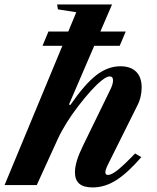

<svg xmlns="http://www.w3.org/2000/svg" viewBox="-54 -831 705 862"><path d="M137 -625.5 163.5 -689.5H510.5L483.5 -625.5ZM361.5 10.5Q321 10.5 301.8 -6.5Q282.5 -23.5 282.5 -57Q282.5 -80.5 291.2 -109.8Q300 -139 318 -175.5L440.5 -427Q453.5 -453 453.5 -470Q453.5 -488 438 -488Q425.5 -488 403 -470.2Q380.5 -452.5 353.2 -422.2Q326 -392 297.8 -355.2Q269.5 -318.5 245.2 -279.8Q221 -241 205 -206L111 0H-33.5L288.5 -776L206 -789L202.5 -811H449L255.5 -361.5L262 -360Q327 -454 378.8 -493.8Q430.5 -533.5 486.5 -533.5Q532.5 -533.5 557.2 -509Q582 -484.5 582 -438Q582 -417 577 -396Q572 -375 562 -356L430.5 -92Q425 -81 422 -72Q419 -63 419 -57.5Q419 -45.5 431 -45.5Q446.5 -45.5 474.2 -67.5Q502 -89.5 552.5 -142L580.5 -125.5Q520.5 -56 469 -22.8Q417.5 10.5 361.5 10.5Z"/></svg>

Font: Libre Caslon Text
Style: Italic
Weight: 400
Italic angle: -22.583°
Designer: Pablo Impallari, Rodrigo Fuenzalida, Katja Schimmel
Foundry: Pablo Impallari, Rodrigo Fuenzalida
Version: Version 2.000